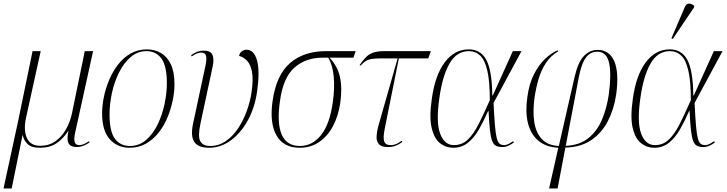

<svg xmlns="http://www.w3.org/2000/svg" viewBox="-55 -825 4110 1085"><path d="M-35 240 46 -134 129 -536H175L92 -159Q77 -89 97 -45Q117 -1 173 -1Q221 -1 257.5 -26.5Q294 -52 318 -94.5Q342 -137 352 -186L424 -536H471L369 -72Q362 -40 367 -22.5Q372 -5 394 -5Q406 -5 418.5 -10.5Q431 -16 448 -27L451 -20Q413 6 379 6Q344 6 332.5 -15Q321 -36 332 -84H330Q301 -40 263.5 -15Q226 10 171 10Q121 10 99.5 -12.5Q78 -35 74 -60H72L11 240Z M677 10Q609 10 565.5 -38Q522 -86 522 -185Q522 -228 532 -277Q542 -326 562 -373.5Q582 -421 612 -460Q642 -499 683 -522.5Q724 -546 775 -546Q818 -546 853.5 -526Q889 -506 910 -462.5Q931 -419 931 -348Q931 -306 921 -257.5Q911 -209 891.5 -161.5Q872 -114 841.5 -75.5Q811 -37 770 -13.5Q729 10 677 10ZM679 0Q731 0 770.5 -34Q810 -68 836 -122Q862 -176 875 -238Q888 -300 888 -356Q888 -450 858 -493Q828 -536 773 -536Q723 -536 684 -503Q645 -470 618 -416Q591 -362 577.5 -299.5Q564 -237 564 -178Q564 -80 595 -40Q626 0 679 0Z M1127 10Q1065 10 1043 -23Q1021 -56 1036 -126L1106 -453Q1115 -496 1108.5 -512Q1102 -528 1083 -528Q1073 -528 1060 -523.5Q1047 -519 1028 -506L1025 -513Q1042 -526 1059.5 -532.5Q1077 -539 1095 -539Q1134 -539 1145 -516Q1156 -493 1147 -450L1078 -128Q1062 -53 1077 -26.5Q1092 0 1133 0Q1180 0 1219.5 -26.5Q1259 -53 1289 -97.5Q1319 -142 1339 -196.5Q1359 -251 1367 -307Q1377 -377 1369 -419Q1361 -461 1341 -482Q1321 -503 1296 -509Q1300 -528 1313 -536Q1326 -544 1338 -544Q1381 -544 1397.5 -483Q1414 -422 1398 -309Q1385 -216 1345 -144Q1305 -72 1248.5 -31Q1192 10 1127 10Z M1639 10Q1547 10 1507.5 -59.5Q1468 -129 1485 -252Q1506 -402 1584.5 -469Q1663 -536 1786 -536H1955L1942 -499H1807Q1851 -454 1865.5 -392.5Q1880 -331 1868 -245Q1857 -169 1826.5 -112Q1796 -55 1748.5 -22.5Q1701 10 1639 10ZM1640 0Q1710 0 1759.5 -62Q1809 -124 1826 -250Q1837 -326 1831 -391.5Q1825 -457 1800 -499H1766Q1673 -499 1609 -443Q1545 -387 1527 -253Q1509 -129 1537 -64.5Q1565 0 1640 0Z M2136 6Q2100 6 2086 -10.5Q2072 -27 2073 -53Q2074 -79 2082 -109L2192 -495H2095Q2063 -495 2043.5 -491.5Q2024 -488 2010.5 -479Q1997 -470 1982 -454L1977 -457Q1994 -482 2010.5 -499.5Q2027 -517 2051 -526.5Q2075 -536 2116 -536H2380L2365 -495H2199L2119 -97Q2109 -48 2116 -26.5Q2123 -5 2152 -5Q2171 -5 2187 -12.5Q2203 -20 2215 -30L2219 -23Q2199 -8 2180 -1Q2161 6 2136 6Z M2506 10Q2465 10 2432 -15.5Q2399 -41 2384.5 -101.5Q2370 -162 2385 -265Q2403 -399 2458 -472.5Q2513 -546 2594 -546Q2661 -546 2693 -487Q2725 -428 2727 -286H2730L2843 -536H2892L2734 -243Q2738 -163 2742 -116Q2746 -69 2752 -45Q2758 -21 2768 -13Q2778 -5 2794 -5Q2807 -5 2821 -12.5Q2835 -20 2845 -27L2849 -20Q2836 -10 2819 -2Q2802 6 2783 6Q2762 6 2748 -1Q2734 -8 2726 -29Q2718 -50 2713.5 -90.5Q2709 -131 2706 -197H2703Q2679 -142 2652 -94.5Q2625 -47 2589.5 -18.5Q2554 10 2506 10ZM2510 -5Q2557 -5 2590 -37.5Q2623 -70 2651.5 -127Q2680 -184 2713 -259Q2713 -365 2699 -425.5Q2685 -486 2658.5 -511Q2632 -536 2595 -536Q2525 -536 2485 -465.5Q2445 -395 2428 -272Q2408 -136 2432 -70.5Q2456 -5 2510 -5Z M3048 240 3100 10Q3029 6 2986 -31Q2943 -68 2928 -131Q2913 -194 2925 -276Q2935 -352 2962.5 -405.5Q2990 -459 3025.5 -492.5Q3061 -526 3096 -541L3099 -535Q3056 -509 3029.5 -468.5Q3003 -428 2988.5 -378.5Q2974 -329 2966 -276Q2955 -198 2964 -137Q2973 -76 3006.5 -39.5Q3040 -3 3103 0L3192 -390Q3212 -476 3245.5 -509.5Q3279 -543 3321 -543Q3389 -543 3416.5 -478.5Q3444 -414 3427 -291Q3415 -209 3380.5 -141.5Q3346 -74 3286.5 -33.5Q3227 7 3140 9L3096 240ZM3216 -389 3142 -1Q3220 -4 3270 -44.5Q3320 -85 3347 -149.5Q3374 -214 3385 -289Q3401 -406 3387 -469.5Q3373 -533 3320 -533Q3300 -533 3280.5 -522.5Q3261 -512 3244.5 -481Q3228 -450 3216 -389Z M3642 10Q3601 10 3568 -15.5Q3535 -41 3520.5 -101.5Q3506 -162 3521 -265Q3539 -399 3594 -472.5Q3649 -546 3730 -546Q3797 -546 3829 -487Q3861 -428 3863 -286H3866L3979 -536H4028L3870 -243Q3874 -163 3878 -116Q3882 -69 3888 -45Q3894 -21 3904 -13Q3914 -5 3930 -5Q3943 -5 3957 -12.5Q3971 -20 3981 -27L3985 -20Q3972 -10 3955 -2Q3938 6 3919 6Q3898 6 3884 -1Q3870 -8 3862 -29Q3854 -50 3849.5 -90.5Q3845 -131 3842 -197H3839Q3815 -142 3788 -94.5Q3761 -47 3725.5 -18.5Q3690 10 3642 10ZM3646 -5Q3693 -5 3726 -37.5Q3759 -70 3787.5 -127Q3816 -184 3849 -259Q3849 -365 3835 -425.5Q3821 -486 3794.5 -511Q3768 -536 3731 -536Q3661 -536 3621 -465.5Q3581 -395 3564 -272Q3544 -136 3568 -70.5Q3592 -5 3646 -5ZM3747 -605 3739 -608 3814 -783Q3823 -805 3839 -804.5Q3855 -804 3868 -792L3867 -783Z"/></svg>

Font: Noto Serif Display SemiCondensed ExtraLight
Style: Italic
Weight: 200
Width: 4
Italic angle: -12°
Designer: Monotype Design Team
Foundry: Monotype Imaging Inc.
Version: Version 2.009